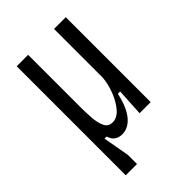

<svg xmlns="http://www.w3.org/2000/svg" viewBox="-204 -611 844 844"><g transform="rotate(-45 218.0 -189.0)"><path d="M64 150V-528H135V-199Q135 -167 137.5 -133.5Q140 -100 151 -77.5Q162 -55 188 -55Q216 -55 239 -81.5Q262 -108 277.5 -147.5Q293 -187 296 -225V-528H369V0H300L307 -128H293Q277 -57 248 -22.5Q219 12 180 12Q161 12 146.5 2.5Q132 -7 125 -30H112L134 93V150Z"/></g></svg>

Font: Bricolage Grotesque 10pt Condensed Light
Style: Regular
Weight: 300
Width: 3
Designer: Mathieu Triay
Foundry: Atelier Triay
Version: Version 1.000; ttfautohint (v1.8.4.7-5d5b);gftools[0.9.32]